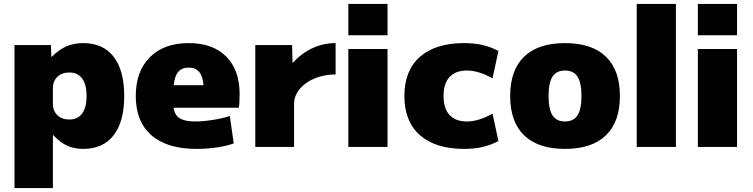

<svg xmlns="http://www.w3.org/2000/svg" viewBox="-20 -750 3841 980"><path d="M614 -260Q614 -129 560 -59.5Q506 10 405 10Q359 10 323.5 -6Q288 -22 252 -60H250V210H54V-520H240L242 -460H244Q281 -497 319 -513.5Q357 -530 405 -530Q506 -530 560 -460.5Q614 -391 614 -260ZM334 -140Q377 -140 399.5 -171Q422 -202 422 -260Q422 -318 399.5 -349Q377 -380 334 -380Q296 -380 273 -358Q250 -336 250 -300V-220Q250 -184 273 -162Q296 -140 334 -140Z M673 -260Q673 -386 745 -458Q817 -530 943 -530Q1066 -530 1134.5 -461.5Q1203 -393 1203 -270Q1203 -222 1199 -200H866Q871 -163 897 -146.5Q923 -130 975 -130Q1017 -130 1067 -138Q1117 -146 1153 -158L1173 -18Q1138 -5 1086.5 2.5Q1035 10 983 10Q833 10 753 -59.5Q673 -129 673 -260ZM1019 -315Q1015 -361 996.5 -383Q978 -405 943 -405Q908 -405 889.5 -383Q871 -361 867 -315Z M1283 -520H1471L1473 -430H1475Q1520 -479 1575.5 -504.5Q1631 -530 1693 -530V-370Q1635 -370 1586.5 -350Q1538 -330 1509.5 -295.5Q1481 -261 1481 -220V0H1283Z M1758 -730H1958V-570H1758ZM1758 -500H1958V0H1758Z M2044 -260Q2044 -390 2123.5 -460Q2203 -530 2349 -530Q2400 -530 2442 -520.5Q2484 -511 2524 -490L2494 -350Q2423 -390 2364 -390Q2305 -390 2274.5 -357Q2244 -324 2244 -260Q2244 -196 2274.5 -163Q2305 -130 2364 -130Q2423 -130 2494 -170L2524 -30Q2484 -9 2442 0.5Q2400 10 2349 10Q2203 10 2123.5 -60Q2044 -130 2044 -260Z M2584 -260Q2584 -392 2655.5 -461Q2727 -530 2864 -530Q3001 -530 3072.5 -461Q3144 -392 3144 -260Q3144 -128 3072.5 -59Q3001 10 2864 10Q2727 10 2655.5 -59Q2584 -128 2584 -260ZM2864 -130Q2908 -130 2928 -161.5Q2948 -193 2948 -260Q2948 -327 2928 -358.5Q2908 -390 2864 -390Q2820 -390 2800 -358.5Q2780 -327 2780 -260Q2780 -193 2800 -161.5Q2820 -130 2864 -130Z M3230 -730H3430V0H3230Z M3542 -730H3742V-570H3542ZM3542 -500H3742V0H3542Z"/></svg>

Font: Enso Black
Style: Regular
Weight: 900
Designer: Coji Morishita
Foundry: UNDERFOREST DESIGN
Version: Version 1.000